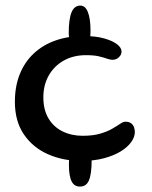

<svg xmlns="http://www.w3.org/2000/svg" viewBox="-20 -648 548 694"><path d="M270.2 -479.9Q254.8 -479.9 245.6 -485.7Q236.4 -491.5 232.4 -502.3Q228.4 -513.1 228.4 -527.6Q228.4 -553.5 231 -572.4Q233.5 -591.2 238.6 -603.6Q243.8 -615.9 251.8 -621.9Q259.9 -627.8 270.6 -627.8Q279.2 -627.8 286 -622.1Q292.8 -616.4 297.5 -604.7Q302.2 -593.1 304.7 -575.9Q307.2 -558.8 307.2 -536.1Q307.2 -516.4 304.2 -503.8Q301.2 -491.2 293.3 -485.6Q285.4 -479.9 270.2 -479.9ZM269.1 26.4Q259.4 26.4 251.9 22.2Q244.4 18 239.4 8.5Q234.3 -0.9 231.7 -16.2Q229.1 -31.6 229.1 -53.4Q229.1 -71.2 231.2 -84.4Q233.2 -97.6 238.3 -106.3Q243.3 -115.1 251.7 -119.4Q260 -123.8 272.2 -123.8Q281.5 -123.8 288.6 -120.3Q295.7 -116.9 300.8 -110Q305.9 -103.2 308.6 -93.3Q311.3 -83.4 311.3 -70.1Q311.3 -42.6 308.6 -24.1Q305.9 -5.5 300.7 5.7Q295.4 16.8 287.4 21.6Q279.4 26.4 269.1 26.4ZM273.9 -66.4Q207.8 -66.4 153.2 -90.6Q98.6 -114.8 66.2 -162.4Q33.8 -210.1 33.8 -280.1Q33.8 -335.7 51.4 -379.7Q69 -423.7 101.8 -454.5Q134.6 -485.4 180.5 -501.6Q226.3 -517.8 282.3 -517.8Q325.4 -517.8 355.9 -509.3Q386.4 -500.9 402.9 -488.2Q419.3 -475.5 419.3 -462Q419.3 -453.8 414.7 -446.8Q410 -439.9 402.8 -435.8Q395.6 -431.8 387.2 -431.8Q378 -431.8 366.6 -436Q355.2 -440.2 337.4 -444.4Q319.6 -448.6 290.6 -448.6Q245.4 -448.6 210.7 -429.2Q176 -409.8 156.3 -375.3Q136.7 -340.8 136.7 -296Q136.7 -251.2 155.2 -220.1Q173.8 -189 206.1 -173.1Q238.4 -157.2 278.8 -157.2Q316.1 -157.2 342.2 -164.9Q368.2 -172.5 385.6 -182.7Q403.1 -192.9 414.3 -200.5Q425.6 -208.1 433 -208.1Q446.8 -208.1 454.2 -202.2Q461.7 -196.2 464.5 -187.7Q467.4 -179.1 467.4 -170.9Q467.4 -152.8 454.3 -134.5Q441.3 -116.2 416.3 -100.8Q391.3 -85.4 355.5 -75.9Q319.7 -66.4 273.9 -66.4Z"/></svg>

Font: Gluten Thin
Style: Regular
Weight: 100
Designer: Tyler Finck
Foundry: Etcetera Type Company
Version: Version 1.300